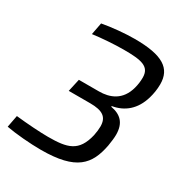

<svg xmlns="http://www.w3.org/2000/svg" viewBox="-166 -817 893 945"><g transform="rotate(30 281.0 -344.0)"><path d="M200 8C401 8 454 -58 477 -176C481 -201 484 -223 484 -241C484 -309 450 -339 394 -349L395 -353C461 -364 513 -405 536 -484C543 -508 548 -536 548 -565C548 -655 487 -696 328 -696C274 -696 199 -689 146 -679L133 -611C184 -618 256 -623 307 -623C408 -623 457 -614 457 -550C457 -529 454 -509 449 -490C427 -406 364 -384 304 -384H190L174 -312H296C367 -312 397 -291 397 -238C397 -223 395 -206 391 -186C366 -79 308 -65 198 -65C154 -65 78 -70 15 -77L2 -9C55 1 139 8 200 8Z"/></g></svg>

Font: Saira UNSAM
Style: Italic
Weight: 400
Italic angle: -12°
Designer: Hector Gatti with collaboration of the Omnibus-Type team
Foundry: Omnibus-Type
Version: Version 0.072;PS 000.072;hotconv 1.0.88;makeotf.lib2.5.64775